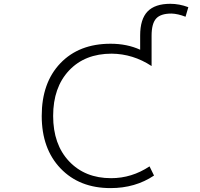

<svg xmlns="http://www.w3.org/2000/svg" viewBox="-20 -969 1040 1000"><path d="M555.7 10.7Q393.6 10.7 295.4 -91.8Q197.3 -194.3 197.3 -365.2Q197.3 -538.1 294.4 -639.6Q391.6 -741.2 555.7 -741.2Q641.6 -741.2 710 -710V-784.2Q710 -869.1 748.5 -909.2Q787.1 -949.2 867.2 -949.2Q914.1 -949.2 960.9 -931.6L946.3 -881.8Q906.2 -897.5 873 -898.4Q816.4 -898.4 793 -872.1Q769.5 -845.7 769.5 -783.2V-625Q672.9 -688.5 561.5 -689.5Q421.9 -689.5 339.4 -601.6Q256.8 -513.7 256.8 -365.2Q256.8 -216.8 339.8 -128.9Q422.9 -41 558.6 -41Q666 -41 758.8 -102.5L782.2 -54.7Q684.6 10.7 555.7 10.7Z"/></svg>

Font: Gen Shin Gothic Monospace Light
Style: Regular
Weight: 300
Designer: [Source Han Sans]
Ryoko NISHIZUKA  (kana & ideographs); Paul D. Hunt (Latin, Greek & Cyrillic); Wenlong ZHANG  (bopomofo
Version: Version 1.002.20150607